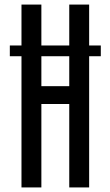

<svg xmlns="http://www.w3.org/2000/svg" viewBox="-20 -820 483 840"><path d="M74 0V-574H23V-621H74V-800H161V-621H283V-800H370V-621H421V-574H370V0H283V-365H161V0ZM161 -443H283V-574H161Z"/></svg>

Font: Big Shoulders Display SemiBold
Style: Regular
Weight: 600
Designer: Patric King
Foundry: XO Type Co
Version: Version 1.000; ttfautohint (v1.8.2)